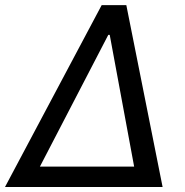

<svg xmlns="http://www.w3.org/2000/svg" viewBox="-40 -748 741 768"><path d="M-20 0 366.7 -727.5H465.3L610.4 0ZM119.6 -81.5H496.6L398.9 -608.4H393.1Z"/></svg>

Font: Inter Variable
Style: Italic
Weight: 400
Italic angle: -9.39999°
Designer: Rasmus Andersson
Foundry: rsms
Version: Version 4.001;git-9221beed3